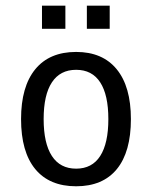

<svg xmlns="http://www.w3.org/2000/svg" viewBox="-20 -649 540 681"><path d="M250 -401.4Q193.4 -401.4 164.1 -356.9Q134.8 -312.5 134.8 -226.6Q134.8 -140.6 164.1 -95.7Q193.4 -50.8 250 -50.8Q306.6 -50.8 335.4 -95.7Q364.3 -140.6 364.3 -226.6Q364.3 -312.5 335.4 -356.9Q306.6 -401.4 250 -401.4ZM250 -464.8Q343.8 -464.8 394 -403.3Q444.3 -341.8 444.3 -226.6Q444.3 -110.4 394.5 -49.3Q344.7 11.7 250 11.7Q155.3 11.7 105 -49.3Q54.7 -110.4 54.7 -226.6Q54.7 -341.8 105 -403.3Q155.3 -464.8 250 -464.8ZM128.9 -628.9H211.9V-546.9H128.9ZM288.1 -628.9H369.1V-546.9H288.1Z"/></svg>

Font: BabelStone Shapes
Style: Regular
Weight: 400
Designer: Andrew West
Foundry: BabelStone
Version: Version 15.0.0 September 13, 2022